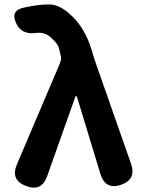

<svg xmlns="http://www.w3.org/2000/svg" viewBox="-20 -832 648 863"><path d="M192 -40Q167 31 97 4Q26 -23 56 -93L247 -542Q257 -565 254 -578Q253 -583 244 -619Q240 -634 211 -661.5Q182 -689 143 -684Q75 -674 51 -731Q26 -787 93 -799L119 -804Q160 -812 202 -812Q252 -812 308 -755.5Q364 -699 391 -610Q401 -575 413 -541L569 -96Q594 -25 523 -1Q453 22 431 -51L328 -390Q325 -401 322.5 -401Q320 -401 316 -390Z"/></svg>

Font: Resource Han Rounded JP
Style: Bold
Weight: 700
Designer: Cyano Hao (round all glyphs); Ryoko NISHIZUKA 西塚涼子 (kana, bopomofo & ideographs); Paul D. Hunt (Latin, Greek & Cyrillic)
Foundry: Cyano Hao
Version: 0.990